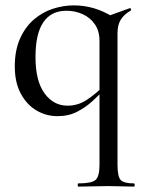

<svg xmlns="http://www.w3.org/2000/svg" viewBox="-20 -419 532 714"><path d="M194 13Q152 13 116 -8Q80 -29 57.5 -70.5Q35 -112 35 -172Q35 -232 54.5 -275.5Q74 -319 106 -346.5Q138 -374 177 -386.5Q216 -399 254 -399Q332 -399 400 -356L350 -267Q350 -304 332.5 -329Q315 -354 287 -366.5Q259 -379 227 -379Q170 -379 141 -336Q112 -293 112 -207Q112 -118 145.5 -72Q179 -26 231 -26Q270 -26 302.5 -47.5Q335 -69 363 -97L371 -90Q351 -68 325 -44Q299 -20 267 -3.5Q235 13 194 13ZM271 275Q269 275 269 269Q269 263 271 263Q321 263 335.5 250Q350 237 350 194V-348L461 -388Q465 -390 467 -385.5Q469 -381 465 -379Q442 -366 429.5 -346.5Q417 -327 417 -295V194Q417 237 428.5 250Q440 263 478 263Q481 263 481 269Q481 275 478 275Q459 275 434.5 274Q410 273 383 273Q352 273 323.5 274Q295 275 271 275Z"/></svg>

Font: Cormorant Medium
Style: Regular
Weight: 500
Designer: Christian Thalmann (Catharsis Fonts)
Foundry: Catharsis Fonts
Version: Version 4.000